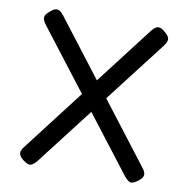

<svg xmlns="http://www.w3.org/2000/svg" viewBox="-80 -773 854 872"><g transform="rotate(10 347.0 -337.0)"><path d="M613 6Q599 16 589 19.5Q579 23 570 17.5Q561 12 550 -1L77 -615Q61 -635 61.5 -649Q62 -663 82 -679Q95 -691 105 -694Q115 -697 124.5 -692Q134 -687 145 -673L618 -57Q634 -38 633.5 -24Q633 -10 613 6ZM82 6Q62 -10 61.5 -24Q61 -38 77 -57L550 -673Q561 -687 570 -692Q579 -697 589.5 -694Q600 -691 613 -679Q633 -663 633.5 -649Q634 -635 618 -615L145 -1Q134 12 124.5 17.5Q115 23 105 19.5Q95 16 82 6Z"/></g></svg>

Font: Fredoka Light
Style: Regular
Weight: 400
Version: Version 2.001